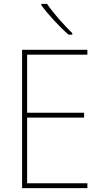

<svg xmlns="http://www.w3.org/2000/svg" viewBox="-20 -971 528 991"><path d="M431 0H94V-714H431V-689H120V-389H414V-364H120V-25H431ZM223 -951Q247 -915 284 -873Q321 -831 353 -800V-792H334Q298 -823 258.5 -866Q219 -909 193 -944V-951Z"/></svg>

Font: Noto Sans Lao UI SemCond Thin
Style: Regular
Weight: 100
Width: 4
Designer: Monotype Design Team
Foundry: Monotype Imaging Inc.
Version: Version 2.000; ttfautohint (v1.8.4.7-5d5b)